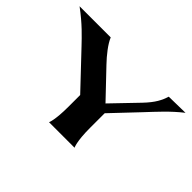

<svg xmlns="http://www.w3.org/2000/svg" viewBox="-122 -1003 1303 1303"><g transform="rotate(45 530.0 -351.5)"><path d="M319 -703H20C118 -631 176 -568 221 -521L449 -280V-169C449 -38 430 0 430 0H675C675 0 654 -38 654 -169V-310L831 -497C896 -566 959 -637 1040 -700L882 -697C867 -649 846 -606 784 -541L611 -361L430 -551C384 -599 338 -657 319 -703Z"/></g></svg>

Font: Coconat
Style: Bold
Weight: 900
Width: 8
Designer: Sara Lavazza
Foundry: Collletttivo
Version: Version 1.000;Glyphs 3.2 (3217)